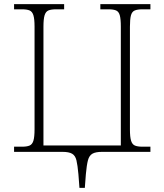

<svg xmlns="http://www.w3.org/2000/svg" viewBox="-20 -734 795 928"><path d="M364 174 359 108Q355 64 349.5 41Q344 18 328.5 9Q313 0 282 0H48V-25H87Q110 -25 123 -30.5Q136 -36 141.5 -54Q147 -72 147 -109V-606Q147 -642 141.5 -660Q136 -678 123 -683.5Q110 -689 87 -689H48V-714H290V-689H251Q227 -689 214 -683.5Q201 -678 195.5 -660Q190 -642 190 -605V-31H564V-605Q564 -642 559 -660Q554 -678 541 -683.5Q528 -689 504 -689H465V-714H707V-689H668Q645 -689 631.5 -683.5Q618 -678 613 -660Q608 -642 608 -605V-108Q608 -72 613.5 -54Q619 -36 632 -30.5Q645 -25 668 -25H707V0H473Q442 0 426.5 9Q411 18 405 41Q399 64 395 108L390 174Z"/></svg>

Font: Noto Serif ExtraLight
Style: Regular
Weight: 200
Designer: Monotype Design Team
Foundry: Monotype Imaging Inc.
Version: Version 2.015; ttfautohint (v1.8.4.7-5d5b)